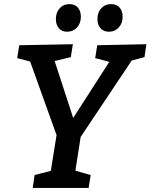

<svg xmlns="http://www.w3.org/2000/svg" viewBox="-20 -918 735 938"><path d="M140 0 149 -63 243 -87 226 -69 259 -275 266 -231 122 -632 140 -614 64 -634 74 -697 336 -702 326 -639 231 -616 241 -638 346 -316H321L525 -633L533 -611L445 -634L455 -697L695 -702L686 -639L607 -618L632 -635L362 -231L378 -275L346 -69L338 -87L423 -63L413 0ZM308 -763Q282 -763 267.5 -780Q253 -797 253 -825Q253 -857 271.5 -877.5Q290 -898 319 -898Q345 -898 360 -881.5Q375 -865 375 -836Q375 -804 356 -783.5Q337 -763 308 -763ZM512 -763Q486 -763 471 -780Q456 -797 456 -825Q456 -857 474.5 -877.5Q493 -898 523 -898Q549 -898 564 -881.5Q579 -865 579 -836Q579 -804 560 -783.5Q541 -763 512 -763Z"/></svg>

Font: Bitter Thin SemiBold
Style: Italic
Weight: 600
Italic angle: -9°
Version: Version 2.002